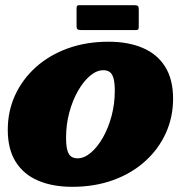

<svg xmlns="http://www.w3.org/2000/svg" viewBox="-20 -701 728 741"><path d="M275.5 -601Q275.5 -590.5 279.5 -587.8Q283.5 -585 293 -585H504.5Q512.5 -585 514 -588.5Q515.5 -592 515.5 -600V-665.5Q515.5 -675.5 511.8 -678.2Q508 -681 498.5 -681H285.5Q279 -681 277.2 -677.8Q275.5 -674.5 275.5 -667.5ZM10 -200Q10 -125 40.8 -76.2Q71.5 -27.5 127.5 -3.8Q183.5 20 259 20Q345.5 20 417 -6Q488.5 -32 540.2 -78.8Q592 -125.5 620 -187.2Q648 -249 648 -320Q648 -395 617.2 -443.8Q586.5 -492.5 530.5 -516.2Q474.5 -540 399 -540Q312.5 -540 241 -514Q169.5 -488 117.8 -441.2Q66 -394.5 38 -333Q10 -271.5 10 -200ZM235 -170Q235 -220.5 247.5 -267Q260 -313.5 281 -350.2Q302 -387 327.5 -408.5Q353 -430 379 -430Q393.5 -430 403.2 -423.2Q413 -416.5 418 -399.2Q423 -382 423 -350Q423 -300 410.5 -253.2Q398 -206.5 377 -169.8Q356 -133 330.5 -111.5Q305 -90 279 -90Q264.5 -90 254.8 -96.8Q245 -103.5 240 -120.8Q235 -138 235 -170Z"/></svg>

Font: Besley Black
Style: Italic
Weight: 900
Italic angle: -13°
Designer: Owen Earl
Foundry: indestructible type*
Version: Version 2.001